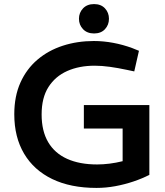

<svg xmlns="http://www.w3.org/2000/svg" viewBox="-20 -911 810 941"><path d="M453 10Q326 10 236 -33.5Q146 -77 98 -158Q50 -239 50 -351Q50 -439 80 -506Q110 -573 163.5 -618.5Q217 -664 288 -687Q359 -710 440 -710Q487 -710 535 -701Q583 -692 629 -675L661 -662L638 -561L600 -569Q558 -578 518.5 -583.5Q479 -589 444 -589Q368 -589 309.5 -563Q251 -537 217.5 -484.5Q184 -432 184 -350Q184 -269 216 -214.5Q248 -160 309 -132.5Q370 -105 456 -105Q485 -105 517 -109Q549 -113 581 -121V-281H391V-396H712V-54Q677 -36 634 -21.5Q591 -7 545 1.5Q499 10 453 10ZM441 -747Q407 -747 387 -768Q367 -789 367 -819Q367 -849 387 -870Q407 -891 441 -891Q475 -891 494.5 -870Q514 -849 514 -819Q514 -789 494.5 -768Q475 -747 441 -747Z"/></svg>

Font: REM Medium
Style: Regular
Weight: 500
Designer: Octavio Pardo
Foundry: Ashler Design
Version: Version 1.005;gftools[0.9.28]